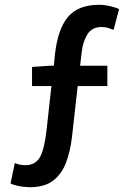

<svg xmlns="http://www.w3.org/2000/svg" viewBox="-20 -686 553 803"><path d="M104 97Q50 95 24 81L42 -4Q63 5 88 5Q129 4 147.5 -29.5Q166 -63 175 -144L195 -326H114V-406L186 -411H205L210 -460Q222 -565 264.5 -615.5Q307 -666 396 -666Q416 -666 440 -660.5Q464 -655 478 -648L455 -561Q445 -565 433 -569Q421 -573 404 -573Q365 -573 346 -543Q327 -513 322 -470L315 -411H429V-326H305L281 -113Q274 -53 256 -5.5Q238 42 202 69.5Q166 97 104 97Z"/></svg>

Font: Source Sans Pro SemiBold
Style: Regular
Weight: 600
Designer: Paul D. Hunt
Foundry: Adobe Systems Incorporated
Version: Version 2.045;hotconv 1.0.109;makeotfexe 2.5.65596